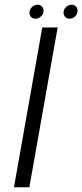

<svg xmlns="http://www.w3.org/2000/svg" viewBox="-20 -791 348 811"><path d="M39 0H104L223.5 -675H158.5ZM130 -712Q142.5 -712 153.2 -721.8Q164 -731.5 164 -745.5Q164 -756.5 156.8 -763.8Q149.5 -771 139 -771Q125.5 -771 115 -761.2Q104.5 -751.5 104.5 -737.5Q104.5 -726 111.5 -719Q118.5 -712 130 -712ZM273.5 -712Q287 -712 297.2 -721.8Q307.5 -731.5 307.5 -745.5Q307.5 -756.5 300.8 -763.8Q294 -771 282.5 -771Q269.5 -771 259 -761.2Q248.5 -751.5 248.5 -737.5Q248.5 -726 255.8 -719Q263 -712 273.5 -712Z"/></svg>

Font: Anybody SemiExpanded Light
Style: Italic
Weight: 300
Width: 6
Italic angle: -10°
Version: Version 1.113;gftools[0.9.25]